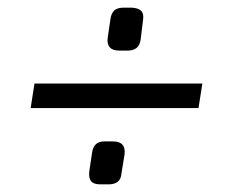

<svg xmlns="http://www.w3.org/2000/svg" viewBox="-20 -545 607 501"><path d="M508 -327 498 -263H60L70 -327ZM275 -176Q292 -176 299.5 -167.5Q307 -159 305 -142L297 -93Q296 -78 287.5 -71Q279 -64 264 -64H241Q224 -64 217.5 -72.5Q211 -81 213 -98L220 -145Q222 -161 230 -168.5Q238 -176 252 -176ZM324 -525Q342 -524 349 -516Q356 -508 353 -491L347 -442Q345 -427 336.5 -420Q328 -413 313 -413H291Q274 -413 266.5 -421.5Q259 -430 261 -446L268 -494Q270 -510 278 -517.5Q286 -525 302 -525Z"/></svg>

Font: Exo 2
Style: Italic
Weight: 400
Italic angle: -8°
Designer: Natanael Gama
Foundry: Natanael Gama
Version: Version 2.010